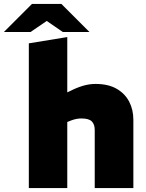

<svg xmlns="http://www.w3.org/2000/svg" viewBox="-96 -959 745 979"><path d="M51 0V-738L247 -770V-488L264 -496Q295 -512 327 -521.5Q359 -531 391 -531Q456 -531 498.5 -506.5Q541 -482 562.5 -441Q584 -400 584 -348V0H387V-297Q387 -324 372.5 -339.5Q358 -355 319 -355Q306 -355 293.5 -352.5Q281 -350 270 -346L247 -337V0ZM-76 -796 67 -939H217L170 -871L60 -796ZM224 -796 115 -871 67 -939H217L360 -796Z"/></svg>

Font: REM ExtraBold
Style: Regular
Weight: 800
Designer: Octavio Pardo
Foundry: Ashler Design
Version: Version 1.005;gftools[0.9.28]